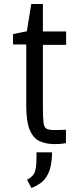

<svg xmlns="http://www.w3.org/2000/svg" viewBox="-20 -705 404 958"><path d="M253 14Q210 14 178 -0.5Q146 -15 128.5 -56.5Q111 -98 111 -180V-483H45V-535L114 -549L136 -685H194V-548H310V-481H194V-174Q194 -119 197 -94Q200 -69 212.5 -62.5Q225 -56 255 -56Q279 -56 294 -57Q309 -58 309 -58V9Q309 9 294 11.5Q279 14 253 14ZM137 233 115 192Q145 176 153.5 154Q162 132 162 80V55H240L239 75Q236 130 220.5 161.5Q205 193 182.5 208.5Q160 224 137 233Z"/></svg>

Font: Ruda
Style: Regular
Weight: 400
Designer: Mariela Monsalve and Angelina Sanchez
Foundry: Mariela Monsalve and Angelina Sanchez
Version: Version 2.000